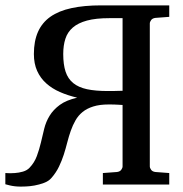

<svg xmlns="http://www.w3.org/2000/svg" viewBox="-20 -691 686 719"><path d="M365.2 0V-43L418 -46.9Q429.2 -48.3 434.1 -55.2Q439 -62 439 -67.9V-297.9Q431.6 -298.3 423.3 -298.8Q416.5 -299.3 407 -299.6Q397.5 -299.8 387.2 -299.8Q353 -299.8 329.1 -292.2Q305.2 -284.7 289.1 -271.5Q272.9 -258.3 262.7 -240.2Q252.4 -222.2 245.1 -201.4Q237.8 -180.7 231.9 -157.7Q226.1 -134.8 218.8 -111.8Q211.4 -88.9 200.7 -66.7Q189.9 -44.4 172.9 -24.9Q162.6 -12.7 144.8 -6.1Q127 0.5 109.1 3.7Q91.3 6.8 76.7 7.3Q62 7.8 58.1 7.8Q46.4 7.8 35.9 6.6Q25.4 5.4 17.1 3.4Q7.8 1.5 0 -1V-43Q18.6 -41.5 35.6 -43Q50.3 -43.9 65.7 -48.3Q81.1 -52.7 90.8 -63Q108.9 -82 117.9 -106.4Q127 -130.9 133.1 -156.7Q139.2 -182.6 145.5 -208.7Q151.9 -234.9 165.8 -257.6Q179.7 -280.3 203.9 -298.1Q228 -315.9 269 -325.2Q233.9 -333.5 204.3 -346.4Q174.8 -359.4 153.1 -378.9Q131.3 -398.4 119.1 -425.5Q106.9 -452.6 106.9 -488.8Q106.9 -537.1 122.3 -571.8Q137.7 -606.4 168.9 -628.4Q200.2 -650.4 247.6 -660.6Q294.9 -670.9 358.9 -670.9H613.8V-627.9L562 -624Q550.8 -622.6 545.9 -615.7Q541 -608.9 541 -603V-67.9Q541 -62 545.9 -55.2Q550.8 -48.3 562 -46.9L613.8 -43V0ZM439 -623H389.2Q338.9 -623 305.7 -614Q272.5 -605 252.7 -587.9Q232.9 -570.8 224.9 -545.9Q216.8 -521 216.8 -488.8Q216.8 -449.2 225.6 -422.6Q234.4 -396 254.2 -379.9Q273.9 -363.8 305.9 -356.9Q337.9 -350.1 383.8 -350.1H401.4Q411.1 -350.1 419.4 -350.6Q429.2 -350.6 439 -351.1Z"/></svg>

Font: Charis SIL
Style: Regular
Weight: 400
Foundry: SIL International
Version: Version 4.112